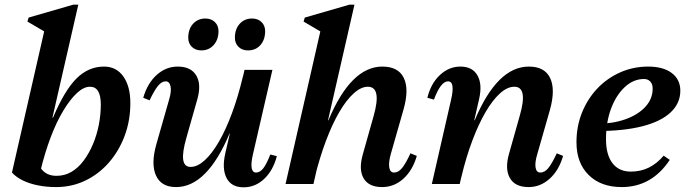

<svg xmlns="http://www.w3.org/2000/svg" viewBox="-20 -785 2947 819"><path d="M219 13Q178 13 141 5.5Q104 -2 76 -16Q48 -30 31 -49L132 -163Q132 -99 154.5 -67Q177 -35 221 -35Q256 -35 285 -52Q314 -69 337 -100Q360 -131 376.5 -170Q393 -209 401.5 -252.5Q410 -296 410 -339Q410 -415 364 -415Q337 -415 308 -388Q279 -361 250 -313Q221 -265 196 -199Q171 -133 152 -54L102 -66L134 -283H206Q255 -399 306 -450Q357 -501 424 -501Q476 -501 506 -459Q536 -417 536 -345Q536 -270 511.5 -205Q487 -140 444 -91Q401 -42 343.5 -14.5Q286 13 219 13ZM31 -49 178 -693 201 -632 97 -693 102 -710 292 -765H314L153 -62Z M731 13Q668 13 645.5 -36Q623 -85 647 -170L701 -359Q712 -395 707.5 -416.5Q703 -438 687 -438Q670 -438 654.5 -419.5Q639 -401 618 -357L591 -368Q609 -430 648.5 -465.5Q688 -501 738 -501Q795 -501 817.5 -462.5Q840 -424 821 -359L775 -197Q757 -134 761.5 -103.5Q766 -73 793 -73Q822 -73 853 -101Q884 -129 914 -181Q944 -233 970 -303.5Q996 -374 1016 -458H1065L1021 -215H959Q863 13 731 13ZM1019 14Q967 14 946.5 -25.5Q926 -65 941 -131L1023 -487H1142L1059 -127Q1050 -88 1053.5 -68.5Q1057 -49 1072 -49Q1089 -49 1103 -67Q1117 -85 1133 -126L1161 -119Q1145 -58 1107 -22Q1069 14 1019 14ZM1038 -570Q1013 -570 997.5 -585Q982 -600 982 -624Q982 -661 1002.5 -683.5Q1023 -706 1055 -706Q1080 -706 1095.5 -691Q1111 -676 1111 -652Q1111 -616 1091 -593Q1071 -570 1038 -570ZM839 -570Q814 -570 798.5 -585Q783 -600 783 -624Q783 -661 803.5 -683.5Q824 -706 856 -706Q881 -706 896.5 -691Q912 -676 912 -652Q912 -616 891.5 -593Q871 -570 839 -570Z M1198 0 1356 -693 1379 -632 1275 -693 1280 -710 1470 -765H1492L1317 0ZM1610 13Q1553 13 1531 -24.5Q1509 -62 1528 -128L1574 -291Q1609 -415 1549 -415Q1520 -415 1488.5 -386.5Q1457 -358 1427 -306.5Q1397 -255 1370.5 -184.5Q1344 -114 1323 -30H1274L1318 -272H1381Q1477 -501 1611 -501Q1679 -501 1702.5 -452.5Q1726 -404 1701 -317L1647 -128Q1637 -92 1640.5 -70.5Q1644 -49 1661 -49Q1679 -49 1694.5 -67.5Q1710 -86 1731 -131L1758 -120Q1740 -58 1700.5 -22.5Q1661 13 1610 13Z M2235 13Q2177 13 2155 -25.5Q2133 -64 2151 -128L2197 -291Q2233 -415 2174 -415Q2144 -415 2112.5 -386.5Q2081 -358 2051 -306.5Q2021 -255 1994.5 -184.5Q1968 -114 1948 -30H1898L1943 -272H2005Q2101 -501 2236 -501Q2303 -501 2326.5 -452.5Q2350 -404 2326 -317L2272 -128Q2261 -92 2264.5 -70.5Q2268 -49 2285 -49Q2303 -49 2318.5 -67.5Q2334 -86 2355 -131L2382 -120Q2364 -58 2324.5 -22.5Q2285 13 2235 13ZM1822 0 1904 -359Q1913 -398 1910 -418Q1907 -438 1891 -438Q1860 -438 1831 -360L1803 -368Q1818 -429 1856.5 -465Q1895 -501 1944 -501Q1995 -501 2016.5 -463.5Q2038 -426 2024 -364L1941 0Z M2632 13Q2543 13 2491 -38.5Q2439 -90 2439 -178Q2439 -246 2462.5 -304.5Q2486 -363 2527.5 -407Q2569 -451 2625 -476Q2681 -501 2745 -501Q2809 -501 2845.5 -473.5Q2882 -446 2882 -398Q2882 -344 2840 -305Q2798 -266 2718.5 -246Q2639 -226 2526 -226V-257Q2593 -257 2647 -276Q2701 -295 2732.5 -329Q2764 -363 2764 -407Q2764 -426 2754 -437Q2744 -448 2727 -448Q2682 -448 2645 -413.5Q2608 -379 2586.5 -321.5Q2565 -264 2565 -191Q2565 -125 2592.5 -89Q2620 -53 2671 -53Q2713 -53 2747.5 -70Q2782 -87 2811 -121L2837 -103Q2760 13 2632 13Z"/></svg>

Font: Platypi Light Medium
Style: Italic
Weight: 500
Italic angle: -13°
Version: Version 1.200